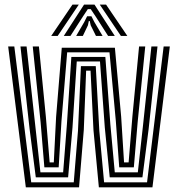

<svg xmlns="http://www.w3.org/2000/svg" viewBox="-20 -798 758 818"><path d="M90 0 14.8 -600H41L113 -21.2H294.2L312.2 -240L324.8 -516.2H388L403.2 -240L423.5 -21.2H606.5L677.2 -600H703.5L629.5 0H401.2L378.2 -244L365.8 -496.8H347L337 -244.2L316.8 0ZM132.5 -42.5 106.2 -247.5 67.2 -600H93.2L130.5 -260.8L152.2 -63.8H249L265 -267.5L284 -555.5H428.8L450.2 -268L469 -63.8H567.2L589 -261.2L625 -600H651L613.2 -248L586.8 -42.5H447.5L426.5 -254.8L406 -536H307L288.8 -254.2L270.2 -42.5ZM169 -85 153 -277 119.5 -600H145.8L175.5 -299.8L191.5 -106.2H209.2L219 -299.8L243.2 -594.5H469.5L496.2 -301L508.5 -106.2H528L544 -301L572.5 -600H598.8L566.5 -277.8L550.2 -85H488L473.5 -282.2L446.5 -575H266.2L241.8 -281.2L230 -85ZM198.2 -645 288.8 -778.5H315.8L225.8 -645ZM251.8 -645 338.2 -778.5H382.5L469 -645H440.5L388.5 -726.2L366.5 -759.2H354.2L332.2 -726L280.2 -645ZM304.5 -645 339 -704.2 351.2 -728.8H369.5L382 -704.2L417 -645H388.8L366.5 -690L362.2 -708.5H358.5L354.5 -690L333 -645ZM495 -645 405 -778.5H431.8L522.5 -645Z"/></svg>

Font: Big Shoulders Inline Text Thin ExtraBold
Style: Regular
Weight: 800
Version: Version 2.002